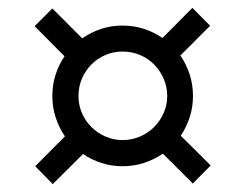

<svg xmlns="http://www.w3.org/2000/svg" viewBox="-20 -580 620 488"><path d="M179.5 -336Q179.5 -313 188.2 -292.8Q197 -272.5 212.2 -257.2Q227.5 -242 248 -233Q268.5 -224 291.5 -224Q315 -224 335.8 -233Q356.5 -242 371.8 -257.2Q387 -272.5 396 -292.8Q405 -313 405 -336Q405 -359.5 396 -380Q387 -400.5 371.8 -416Q356.5 -431.5 335.8 -440.2Q315 -449 291.5 -449Q268.5 -449 248 -440.2Q227.5 -431.5 212.2 -416Q197 -400.5 188.2 -380Q179.5 -359.5 179.5 -336ZM470 -113.5 394 -189.5Q372 -174.5 346.2 -166Q320.5 -157.5 291.5 -157.5Q263 -157.5 237.8 -165.8Q212.5 -174 191 -188.5L114 -112L69.5 -157.5L145 -233.5Q130 -255.5 121.5 -281.5Q113 -307.5 113 -336Q113 -364.5 121.2 -390Q129.5 -415.5 144 -437L68 -513.5L113 -558.5L189 -482.5Q211 -498 236.8 -506.5Q262.5 -515 291.5 -515Q320 -515 345.5 -506.8Q371 -498.5 393 -483.5L469 -560L514 -514.5L438.5 -439Q453.5 -417 462 -391Q470.5 -365 470.5 -336Q470.5 -307.5 462.2 -282.2Q454 -257 439.5 -235L515.5 -159.5Z"/></svg>

Font: Lato 2
Style: Italic
Weight: 400
Italic angle: -7°
Designer: Lukasz Dziedzic with Adam Twardoch and Botio Nikoltchev
Foundry: tyPoland Lukasz Dziedzic
Version: Version 2.015; 2015-08-06; http://www.latofonts.com/